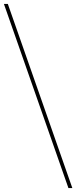

<svg xmlns="http://www.w3.org/2000/svg" viewBox="-50 -862 390 982"><path d="M300 100 -30 -842H-10L320 100Z"/></svg>

Font: Montserrat Alternates Thin
Style: Regular
Weight: 100
Designer: Julieta Ulanovsky
Foundry: Julieta Ulanovsky
Version: Version 9.000